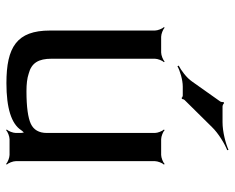

<svg xmlns="http://www.w3.org/2000/svg" viewBox="-88 -650 750 613"><g transform="rotate(90 286.5 -344.0)"><path d="M246 10C326 10 376 -6 396 -37C399 -42 406 -47 407 -51L403 -53C402 -49 405 -41 405 -36V-20C405 -11 399 4 394 9L396 11C401 6 416 0 425 0H475C484 0 499 6 504 11L506 9C501 4 495 -11 495 -20V-464C495 -473 501 -488 506 -493L504 -495C499 -490 484 -484 475 -484H425C416 -484 401 -490 396 -495L394 -493C399 -488 405 -473 405 -464V-119C405 -94 395 -77 376 -68C357 -59 322 -54 272 -54C249 -54 231 -56 216 -61C181 -70 168 -93 168 -134V-464C168 -473 174 -488 179 -493L177 -495C172 -490 157 -484 148 -484H98C89 -484 74 -490 69 -495L67 -493C72 -488 78 -473 78 -464V-129C78 -23 131 10 246 10ZM371 -680H320C317 -680 311 -683 310 -685L306 -683C307 -681 306 -674 304 -672L241 -583C229 -565 204 -547 190 -540L192 -536C206 -544 235 -553 257 -553H286C288 -553 293 -551 293 -549L297 -551C296 -552 298 -557 300 -559L386 -646C406 -667 440 -687 460 -695L459 -699C439 -690 401 -680 371 -680Z"/></g></svg>

Font: Gamestation Storm
Style: Regular
Weight: 400
Designer: Jonas Hecksher
Foundry: Jonas Hecksher, Playtypeª, e-types AS
Version: Version 1.003